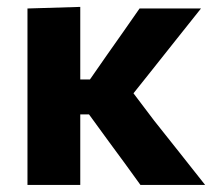

<svg xmlns="http://www.w3.org/2000/svg" viewBox="-20 -523 610 543"><path d="M57.7 0Q57.7 -53.7 57.7 -103.8Q57.7 -154 57.7 -216V-272.2Q57.7 -321.7 57.7 -359.4Q57.7 -397.1 57.7 -430.2Q57.7 -463.3 57.7 -499L207 -503.5Q207 -450.2 207 -398.4Q207 -346.6 207 -290.9V-186.8Q207 -136.6 207 -92.4Q207 -48.1 207 0ZM377.2 0Q355.2 -30.9 332.7 -61.5Q310.3 -92.1 288.1 -122.1L231.7 -199.5H194.4V-298.3H234.4L283.8 -369.3Q306.7 -401.6 329.5 -434.2Q352.3 -466.8 374.7 -499H548.4Q512.3 -453.7 476.8 -409.1Q441.2 -364.4 405.8 -319.7L335.3 -231.3L328.5 -297.5L415.7 -182.2Q452 -136.6 488.2 -90.9Q524.4 -45.1 560.1 0Z"/></svg>

Font: Commissioner Thin
Style: Regular
Weight: 100
Designer: Kostas Bartsokas
Foundry: Kostas Bartsokas
Version: Version 1.001;gftools[0.9.23]